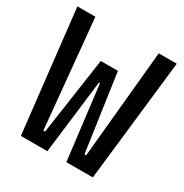

<svg xmlns="http://www.w3.org/2000/svg" viewBox="-161 -820 909 948"><g transform="rotate(30 293.0 -346.5)"><path d="M87.9 0 9.8 -693.4H112.3L170.9 -78.1H180.7L244.6 -517.6H342.3L405.3 -78.1H415L473.6 -693.4H576.2L498 0H347.2L295.9 -420.9H290L238.8 0Z"/></g></svg>

Font: CaskaydiaMono NF
Style: Regular
Weight: 400
Designer: Aaron Bell
Foundry: Saja Typeworks
Version: Version 2111.001; ttfautohint (v1.8.4);Nerd Fonts 3.1.1